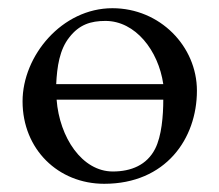

<svg xmlns="http://www.w3.org/2000/svg" viewBox="-20 -434 535 468"><path d="M378 -191C378 -152 374 -102 358 -71C338 -32 300 -16 255 -16C180 -16 125 -99 118 -191ZM378 -229H185H117C119 -271 125 -313 149 -343C173 -374 201 -383 237 -383C310 -383 366 -311 378 -229ZM254 -414C131 -414 35 -298 35 -187C35 -70 122 14 234 14C384 14 460 -96 460 -213C460 -321 370 -414 254 -414Z"/></svg>

Font: EB Garamond 12
Style: Regular
Weight: 400
Version: Version 0.016+